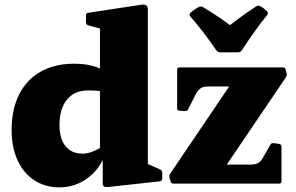

<svg xmlns="http://www.w3.org/2000/svg" viewBox="-20 -790 1274 826"><path d="M1129 -741Q1135 -735 1130 -726Q1105 -696 1076.5 -656Q1048 -616 1020 -573Q1014 -565 1004 -565H927Q917 -565 911 -573Q883 -614 853.5 -652.5Q824 -691 798 -720Q793 -729 799 -735Q807 -742 817 -749Q827 -756 836 -760Q845 -764 854 -759Q895 -734 926 -713Q957 -692 983 -671H955Q981 -691 1012.5 -714.5Q1044 -738 1083 -763Q1092 -768 1100 -763Q1108 -759 1115 -753.5Q1122 -748 1129 -741ZM410 -162V-587H616V-162ZM443 -392Q433 -395 413.5 -398Q394 -401 359 -401Q301 -401 268.5 -362Q236 -323 236 -252Q236 -193 262 -161Q288 -129 335 -129Q354 -129 376 -137Q398 -145 422 -161L434 -133Q413 -66 358.5 -25Q304 16 236 16Q174 16 127.5 -14.5Q81 -45 55.5 -100.5Q30 -156 30 -231Q30 -320 62.5 -384Q95 -448 155.5 -482Q216 -516 300 -516Q358 -516 400 -499.5Q442 -483 490 -441ZM410 -563V-717L430 -662L360 -681Q350 -684 350 -694V-724Q350 -735 360 -735L583 -769Q601 -772 608.5 -767.5Q616 -763 616 -748V-563ZM616 -162V-55L597 -93L669 -61Q678 -57 678 -47V-21Q678 -12 668 -10L450 14Q434 16 428 12.5Q422 9 422 -1V-124L410 -141V-162ZM1143 -167Q1147 -176 1158 -174L1181 -171Q1191 -169 1191 -159V-10Q1191 0 1181 0H726Q716 0 714 -10L709 -26Q707 -37 713 -44L999 -467L1030 -418H876Q854 -418 843 -410Q832 -402 824 -388L790 -321Q786 -312 776 -312L752 -314Q742 -314 742 -324V-490Q742 -500 752 -500H1197Q1207 -500 1209 -490L1213 -474Q1215 -463 1209 -456L936 -53L899 -82H1058Q1080 -82 1092 -89.5Q1104 -97 1111 -111Z"/></svg>

Font: Hahmlet Black
Style: Regular
Weight: 900
Version: Version 1.002